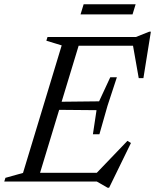

<svg xmlns="http://www.w3.org/2000/svg" viewBox="-41 -852 728 901"><path d="M248.5 -639 176.5 -661 182 -678.5H340.5L134.5 0H-21L-15.5 -17.5L67 -40.5ZM581.5 -647 610 -637.5H276.5L290 -678.5H597L660 -703.5H667L632 -485.5H610ZM464 29 413.5 0H82.5L96 -41H452L403.5 -31L557 -191L573.5 -181L471 29ZM425.5 -222H395L412 -335L186 -337L197 -374L424 -376.5L476.5 -489.5H507.5L463.5 -355.5ZM337 -784.5 351.5 -832H595.5L581 -784.5Z"/></svg>

Font: Newsreader 28pt
Style: Italic
Weight: 400
Italic angle: -17°
Version: Version 1.003